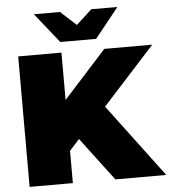

<svg xmlns="http://www.w3.org/2000/svg" viewBox="-60 -971 910 1026"><g transform="rotate(-5 395.0 -458.5)"><path d="M57 0V-700H289V-446L519 -700H776L496 -392L790 0H517L342 -232L289 -173V0ZM288 -757 160 -917H300L384 -840L468 -917H608L480 -757Z"/></g></svg>

Font: Montserrat Black
Style: Regular
Weight: 900
Designer: Julieta Ulanovsky
Foundry: Julieta Ulanovsky
Version: Version 9.000; ttfautohint (v1.8.4.7-5d5b)